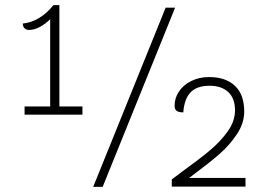

<svg xmlns="http://www.w3.org/2000/svg" viewBox="-20 -730 1002 750"><path d="M302 -314V-282H76V-314H176V-655Q157 -636 135 -624.5Q113 -613 94 -613Q82 -613 75.5 -620Q69 -627 69 -638Q136 -645 189 -710H212V-314ZM627 -700H664L381 0H344ZM939 -35V-1H651V-29L692 -60Q760 -109 801 -143.5Q842 -178 870 -217.5Q898 -257 898 -299Q898 -346 871.5 -370.5Q845 -395 799 -395Q749 -395 724.5 -369.5Q700 -344 696 -291Q677 -291 669.5 -297.5Q662 -304 662 -317Q662 -347 679 -372.5Q696 -398 727 -413.5Q758 -429 797 -429Q861 -429 897.5 -395Q934 -361 934 -294Q934 -249 905.5 -206Q877 -163 837.5 -128.5Q798 -94 740 -51L719 -35Z"/></svg>

Font: Krub ExtraLight
Style: Regular
Weight: 275
Designer: Ekaluck Peanpanawate
Foundry: Cadson Demak Co.,Ltd.
Version: Version 1.000; ttfautohint (v1.6)